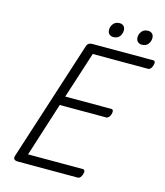

<svg xmlns="http://www.w3.org/2000/svg" viewBox="-180 -1471 1380 1604"><g transform="rotate(15 510.0 -668.5)"><path d="M133 0Q108 0 98 -9Q88 -18 94 -40L430 -1083Q435 -1096 446 -1103Q457 -1110 477 -1110H1003Q1014 -1110 1018 -1100.5Q1022 -1091 1016 -1070Q1011 -1051 1001 -1040.5Q991 -1030 980 -1030H501L371 -627H770Q781 -627 785 -617Q789 -607 784 -587Q778 -567 768 -557Q758 -547 747 -547H345L196 -80H670Q681 -80 685.5 -70.5Q690 -61 684 -40Q679 -21 669 -10.5Q659 0 648 0ZM629 -1211Q608 -1211 594 -1224Q580 -1237 580 -1263Q580 -1290 598.5 -1313.5Q617 -1337 653 -1337Q673 -1337 687 -1324.5Q701 -1312 701 -1286Q701 -1259 684 -1235Q667 -1211 629 -1211ZM875 -1211Q855 -1211 840.5 -1224Q826 -1237 826 -1263Q826 -1290 844.5 -1313.5Q863 -1337 899 -1337Q919 -1337 933.5 -1324.5Q948 -1312 948 -1286Q948 -1259 930.5 -1235Q913 -1211 875 -1211Z"/></g></svg>

Font: Playwrite CU
Style: Regular
Weight: 400
Designer: Veronika Burian, José Scaglione
Foundry: TypeTogether
Version: Version 1.002